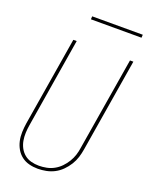

<svg xmlns="http://www.w3.org/2000/svg" viewBox="-165 -978 830 1070"><g transform="rotate(20 250.0 -443.0)"><path d="M196 8Q169 8 144 1.5Q119 -5 99.5 -20Q80 -35 67.5 -56.5Q55 -78 49.5 -103Q44 -128 45 -155Q46 -182 50 -208L137 -735H157L70 -205Q66 -181 65 -157.5Q64 -134 68 -111.5Q72 -89 82.5 -69.5Q93 -50 110 -36Q127 -22 149.5 -16Q172 -10 196 -10Q218 -10 241 -14.5Q264 -19 285 -30.5Q306 -42 323 -59.5Q340 -77 352.5 -97.5Q365 -118 372 -140Q379 -162 382 -185L473 -735H493L402 -182Q398 -157 390.5 -133Q383 -109 369 -86.5Q355 -64 336 -45Q317 -26 294 -14Q271 -2 245.5 3Q220 8 196 8ZM190 -876 191 -894H491L490 -876Z"/></g></svg>

Font: Iosevka Thin
Style: Italic
Weight: 100
Italic angle: -9°
Monospace: yes
Designer: Belleve Invis
Foundry: Belleve Invis
Version: Version 32.5.0; ttfautohint (v1.8.4)